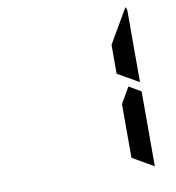

<svg xmlns="http://www.w3.org/2000/svg" viewBox="-98 -1070 1012 1105"><g transform="rotate(-10 408.0 -517.5)"><path d="M593 -698V-784L709 -983Q717 -972 717 -959V-544L593 -615ZM647 -531 717 -490V-52L593 -124V-138V-170V-302V-396V-438Z"/></g></svg>

Font: DSEG14 Modern Mini
Style: Bold
Weight: 700
Designer: Keshikan(Twitter:@keshinomi_88pro)
Version: Version 0.46